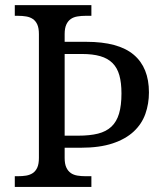

<svg xmlns="http://www.w3.org/2000/svg" viewBox="-20 -734 644 754"><path d="M38.1 0V-42H50.8Q67.9 -42 82.8 -44.4Q97.7 -46.9 108.9 -54.4Q120.1 -62 126.5 -76.2Q132.8 -90.3 132.8 -113.8V-600.1Q132.8 -623.5 126.5 -637.7Q120.1 -651.9 108.9 -659.4Q97.7 -667 82.8 -669.4Q67.9 -671.9 50.8 -671.9H38.1V-713.9H338.9V-671.9H315.9Q299.3 -671.9 284.2 -669.4Q269 -667 258.1 -659.4Q247.1 -651.9 240.5 -637.7Q233.9 -623.5 233.9 -600.1V-569.8H318.8Q444.8 -569.8 504.9 -519.3Q564.9 -468.8 564.9 -371.1Q564.9 -326.7 551 -287.1Q537.1 -247.6 505.4 -217.8Q473.6 -188 422.4 -170.9Q371.1 -153.8 296.9 -153.8H233.9V-113.8Q233.9 -90.3 240.5 -76.2Q247.1 -62 258.1 -54.4Q269 -46.9 284.2 -44.4Q299.3 -42 315.9 -42H338.9V0ZM233.9 -201.2H287.1Q332.5 -201.2 364.7 -209.2Q397 -217.3 417.5 -236.6Q438 -255.9 447.5 -287.8Q457 -319.8 457 -367.2Q457 -409.2 448.7 -438.5Q440.4 -467.8 421.9 -486.3Q403.3 -504.9 373.8 -513.4Q344.2 -522 301.8 -522H233.9Z"/></svg>

Font: Droid Serif
Style: Regular
Weight: 400
Designer: Monotype Design team
Foundry: Monotype Imaging Inc.
Version: Version 1.03